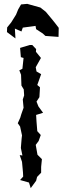

<svg xmlns="http://www.w3.org/2000/svg" viewBox="-20 -940 324 994"><path d="M98 -797 164 -806 167 -789 201 -767 215 -754 283 -749 284 -796 264 -822 247 -843 217 -879 189 -901 121 -920 89 -917 74 -891 63 -864 38 -824 17 -798 16 -774 60 -741 57 -792 91 -777ZM72 -302 84 -285 94 -239 92 -223 88 -174 96 -135 82 -137 94 -102 99 -47 100 -26 84 -8 130 5 139 34 167 -4 172 -24 193 -46V-76L197 -116L174 -139L165 -190L180 -210L191 -241L173 -261L169 -311L167 -345L203 -356L179 -389L169 -414L184 -437L187 -488L173 -500L193 -556L169 -570L165 -592L192 -640L166 -672L167 -686L147 -707H134L84 -692L88 -644L102 -640L96 -584L80 -576L89 -553L91 -497L103 -477L105 -446L98 -425L102 -382L90 -348L85 -331Z"/></svg>

Font: チョークS
Style: Regular
Weight: 400
Designer: [Stick] Fontworks Inc.
Foundry: [Stick] Fontworks Inc.
Version: Version 1.200;FEAKit 1.0